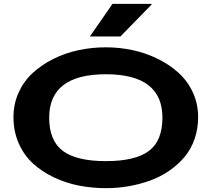

<svg xmlns="http://www.w3.org/2000/svg" viewBox="-20 -960 1097 995"><path d="M528.8 15.1Q456.5 15.1 388.4 1.7Q320.3 -11.7 258.5 -41.3Q196.8 -70.8 150.6 -113Q104.5 -155.3 77.1 -217Q49.8 -278.8 49.8 -353Q49.8 -421.4 76.4 -480.2Q103 -539.1 149.2 -581.5Q195.3 -624 256.3 -654.5Q317.4 -685.1 386.7 -700Q456.1 -714.8 528.8 -714.8Q599.6 -714.8 668.2 -700Q736.8 -685.1 798.1 -654.8Q859.4 -624.5 906 -582Q952.6 -539.6 979.7 -480.5Q1006.8 -421.4 1006.8 -353Q1006.8 -292.5 988.3 -239.5Q969.7 -186.5 936.3 -146.7Q902.8 -106.9 857.9 -75.7Q813 -44.4 759.5 -24.9Q706.1 -5.4 647.7 4.9Q589.4 15.1 528.8 15.1ZM234.9 -350.1Q234.9 -231 305.7 -178Q376.5 -125 528.8 -125Q681.2 -125 751.5 -177.7Q821.8 -230.5 821.8 -350.1Q821.8 -575.2 528.8 -575.2Q234.9 -575.2 234.9 -350.1ZM445.8 -771 563 -939.9H764.2L766.1 -937L604 -771Z"/></svg>

Font: Messapia Bold
Style: Regular
Weight: 400
Designer: Luca Marsano
Foundry: Collletttivo
Version: Version 1.000;FEAKit 1.0